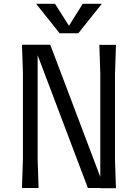

<svg xmlns="http://www.w3.org/2000/svg" viewBox="-20 -984 722 1005"><path d="M582 -144 587 1H505V0H440L177 -695V-150L182 0H95L100 -150V-605L95 -750H243L505 -58V-599L500 -749H587L582 -599ZM513 -964 390 -810H292L169 -964H268L341 -849L413 -964Z"/></svg>

Font: Farro Light
Style: Regular
Weight: 300
Designer: Aceler Chua
Foundry: Grayscale Limited
Version: Version 1.101